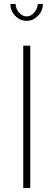

<svg xmlns="http://www.w3.org/2000/svg" viewBox="-20 -938 267 958"><path d="M96 0V-710H131V0ZM113 -856Q133 -856 149.5 -874Q166 -892 169 -918H194Q194 -884 169.5 -859Q145 -834 113 -834Q80 -834 56 -859Q32 -884 32 -918H58Q58 -895 75 -875.5Q92 -856 113 -856Z"/></svg>

Font: Raleway Thin ExtraLight
Style: Regular
Weight: 250
Version: Version 4.026